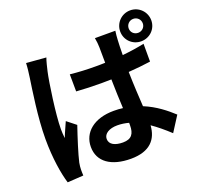

<svg xmlns="http://www.w3.org/2000/svg" viewBox="-152 -1029 1304 1254"><g transform="rotate(-20 500.0 -402.0)"><path d="M121 -769C120 -738 115 -700 111 -672C100 -596 70 -409 70 -259C70 -125 89 -12 110 56L221 49C220 35 220 18 220 7C220 -3 222 -25 225 -39C237 -93 269 -193 297 -275L235 -324C221 -291 204 -257 191 -222C188 -243 187 -267 187 -286C187 -385 219 -603 234 -669C238 -687 250 -738 258 -758ZM620 -155C620 -96 599 -65 539 -65C486 -65 446 -83 446 -123C446 -159 485 -183 541 -183C568 -183 594 -179 620 -172ZM885 -625C838 -615 786 -607 732 -602C732 -646 734 -683 735 -705C736 -726 738 -749 741 -768H599C603 -749 606 -719 606 -703C606 -682 607 -642 607 -594C584 -593 561 -593 538 -593C478 -593 421 -596 364 -602L365 -483C423 -479 480 -477 538 -477C561 -477 584 -478 608 -478C609 -408 612 -337 615 -276C595 -279 573 -280 551 -280C415 -280 331 -210 331 -109C331 -5 416 53 552 53C686 53 740 -15 746 -109C785 -82 825 -49 867 -10L934 -115C887 -158 825 -209 742 -243C738 -310 733 -390 731 -485C785 -489 838 -494 885 -501ZM877 -704C849 -704 828 -725 828 -752C828 -779 849 -801 877 -801C904 -801 926 -780 926 -752C926 -725 904 -704 877 -704ZM877 -860C817 -860 769 -812 769 -752C769 -692 817 -645 877 -645C937 -645 985 -692 985 -752C985 -812 937 -860 877 -860Z"/></g></svg>

Font: Source Han Sans Old Style Bold
Style: Regular
Weight: 700
Designer: Ryoko NISHIZUKA (kana & ideographs); Paul D. Hunt (Latin, Greek & Cyrillic); Wenlong ZHANG (bopomofo); Sandoll Communica
Foundry: Adobe Systems Incorporated
Version: Version 1.004;PS 1.004;hotconv 1.0.81;makeotf.lib2.5.63406